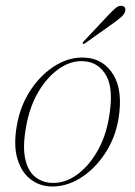

<svg xmlns="http://www.w3.org/2000/svg" viewBox="-20 -647 474 674"><path d="M280.5 -444.5Q344 -440.5 378.2 -384.2Q412.5 -328 395.5 -227Q383.5 -160 347.2 -106Q311 -52 261 -21.2Q211 9.5 157.5 7.5Q117.5 6 86.2 -18.5Q55 -43 41 -90Q27 -137 39 -206Q51.5 -278 89 -333.2Q126.5 -388.5 177 -418.5Q227.5 -448.5 280.5 -444.5ZM163 -5Q207.5 -3.5 248.5 -32.5Q289.5 -61.5 320 -113.2Q350.5 -165 362 -231Q380 -332.5 353.5 -380.5Q327 -428.5 275 -432Q231 -435.5 188.8 -406.8Q146.5 -378 115 -325Q83.5 -272 71.5 -201.5Q59 -132.5 68.5 -89.5Q78 -46.5 103.2 -26.2Q128.5 -6 163 -5ZM358 -591.5Q373.5 -608 384.8 -617.8Q396 -627.5 406.5 -626.5Q415.5 -626 418.5 -620Q421.5 -614 419 -606Q416 -596.5 406 -587.8Q396 -579 382.5 -569L278.5 -495Q273.5 -491.5 271 -494Q268.5 -496.5 274 -502Z"/></svg>

Font: Fraunces 72pt Thin
Style: Italic
Weight: 100
Italic angle: -16°
Version: Version 1.000;[b76b70a41]